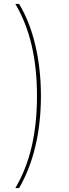

<svg xmlns="http://www.w3.org/2000/svg" viewBox="-20 -762 351 976"><path d="M58 194Q114 99 141 -17Q168 -133 168 -274Q168 -415 141 -531Q114 -647 58 -742H77Q131 -653 159.5 -532.5Q188 -412 188 -274Q188 -136 159.5 -17Q131 102 77 194Z"/></svg>

Font: Montserrat
Style: Regular
Weight: 400
Designer: Julieta Ulanovsky
Foundry: Julieta Ulanovsky
Version: Version 8.000